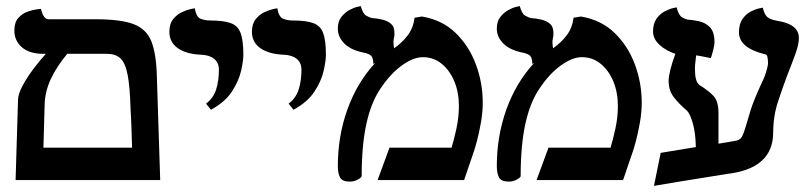

<svg xmlns="http://www.w3.org/2000/svg" viewBox="-20 -589 2646 628"><path d="M31 0 39 -264Q40 -283 54 -309Q68 -335 88.5 -362.5Q109 -390 130 -413H121Q76 -413 51.5 -434.5Q27 -456 27 -489Q27 -516 40 -530.5Q53 -545 70.5 -551Q88 -557 101 -558.5Q114 -560 114 -560Q122 -526 139 -526H293Q375 -526 417 -510Q459 -494 475 -454Q491 -414 493 -341L504 0ZM329 -413H200Q165 -371 146 -330Q127 -289 126 -247L122 -106H412Q411 -138 410 -170Q409 -202 407 -233Q405 -305 397.5 -344Q390 -383 374 -398Q358 -413 329 -413Z M670 -230 654 -250Q678 -268 687 -296.5Q696 -325 696 -361Q696 -384 680.5 -396.5Q665 -409 638 -410Q589 -412 561.5 -431.5Q534 -451 534 -485Q534 -511 546.5 -526.5Q559 -542 575.5 -549.5Q592 -557 604.5 -559.5Q617 -562 617 -562Q622 -533 636.5 -527.5Q651 -522 667 -522Q711 -522 734.5 -513.5Q758 -505 767 -481Q776 -457 776 -410Q776 -390 768.5 -357Q761 -324 738.5 -289.5Q716 -255 670 -230Z M940 -230 924 -250Q948 -268 957 -296.5Q966 -325 966 -361Q966 -384 950.5 -396.5Q935 -409 908 -410Q859 -412 831.5 -431.5Q804 -451 804 -485Q804 -511 816.5 -526.5Q829 -542 845.5 -549.5Q862 -557 874.5 -559.5Q887 -562 887 -562Q892 -533 906.5 -527.5Q921 -522 937 -522Q981 -522 1004.5 -513.5Q1028 -505 1037 -481Q1046 -457 1046 -410Q1046 -390 1038.5 -357Q1031 -324 1008.5 -289.5Q986 -255 940 -230Z M1336 -531 1360 -535Q1426 -524 1470 -481.5Q1514 -439 1536.5 -378.5Q1559 -318 1559 -253Q1559 -222 1553 -188Q1547 -154 1539.5 -126Q1532 -98 1527 -85Q1520 -65 1512.5 -42.5Q1505 -20 1498 0H1215L1254 -106H1457Q1465 -132 1473 -169Q1481 -206 1481 -242Q1481 -287 1466 -323Q1451 -359 1424.5 -380.5Q1398 -402 1363 -402Q1332 -402 1294.5 -375Q1257 -348 1225 -300Q1194 -255 1178.5 -184.5Q1163 -114 1163 -13Q1163 -9 1151 -2Q1139 5 1124 5Q1099 5 1092 -9Q1085 -23 1085 -46Q1085 -144 1116.5 -231.5Q1148 -319 1207 -383L1201 -380Q1201 -400 1193.5 -407Q1186 -414 1164 -418Q1125 -427 1105 -448Q1085 -469 1085 -495Q1085 -519 1096.5 -533.5Q1108 -548 1122.5 -556Q1137 -564 1148.5 -566.5Q1160 -569 1160 -569Q1167 -544 1177.5 -538Q1188 -532 1196 -530Q1213 -529 1230 -525Q1247 -521 1258.5 -511.5Q1270 -502 1270 -483Q1270 -478 1270 -473.5Q1270 -469 1268 -464L1269 -465Q1268 -462 1267.5 -459Q1267 -456 1267 -452Q1267 -447 1267.5 -441.5Q1268 -436 1269 -431Q1296 -450 1314 -474Q1332 -498 1336 -531Z M1856 -531 1880 -535Q1946 -524 1990 -481.5Q2034 -439 2056.5 -378.5Q2079 -318 2079 -253Q2079 -222 2073 -188Q2067 -154 2059.5 -126Q2052 -98 2047 -85Q2040 -65 2032.5 -42.5Q2025 -20 2018 0H1735L1774 -106H1977Q1985 -132 1993 -169Q2001 -206 2001 -242Q2001 -287 1986 -323Q1971 -359 1944.5 -380.5Q1918 -402 1883 -402Q1852 -402 1814.5 -375Q1777 -348 1745 -300Q1714 -255 1698.5 -184.5Q1683 -114 1683 -13Q1683 -9 1671 -2Q1659 5 1644 5Q1619 5 1612 -9Q1605 -23 1605 -46Q1605 -144 1636.5 -231.5Q1668 -319 1727 -383L1721 -380Q1721 -400 1713.5 -407Q1706 -414 1684 -418Q1645 -427 1625 -448Q1605 -469 1605 -495Q1605 -519 1616.5 -533.5Q1628 -548 1642.5 -556Q1657 -564 1668.5 -566.5Q1680 -569 1680 -569Q1687 -544 1697.5 -538Q1708 -532 1716 -530Q1733 -529 1750 -525Q1767 -521 1778.5 -511.5Q1790 -502 1790 -483Q1790 -478 1790 -473.5Q1790 -469 1788 -464L1789 -465Q1788 -462 1787.5 -459Q1787 -456 1787 -452Q1787 -447 1787.5 -441.5Q1788 -436 1789 -431Q1816 -450 1834 -474Q1852 -498 1856 -531Z M2383 -128Q2400 -130 2406.5 -141.5Q2413 -153 2420 -178Q2425 -196 2435 -228Q2445 -260 2467 -308Q2480 -334 2486 -354Q2492 -374 2492 -382Q2492 -410 2484 -411Q2397 -432 2397 -483Q2397 -511 2409 -527.5Q2421 -544 2436 -551.5Q2451 -559 2463 -561.5Q2475 -564 2475 -564Q2480 -542 2489.5 -533.5Q2499 -525 2522 -521Q2593 -510 2593 -465Q2593 -444 2582 -413.5Q2571 -383 2557 -348Q2541 -306 2525 -257.5Q2509 -209 2509 -156Q2509 -37 2357 -20Q2322 -14 2280 -7.5Q2238 -1 2196 6Q2154 13 2119 19L2141 -89L2256 -108Q2255 -155 2246 -186Q2237 -217 2227 -227Q2201 -249 2184 -271Q2167 -293 2167 -324Q2167 -353 2189 -413Q2158 -423 2137 -442.5Q2116 -462 2116 -486Q2116 -512 2127.5 -528Q2139 -544 2154.5 -552Q2170 -560 2181.5 -562.5Q2193 -565 2193 -565Q2200 -538 2211.5 -532Q2223 -526 2228 -525Q2246 -524 2266.5 -519.5Q2287 -515 2302 -500Q2317 -485 2317 -450Q2317 -443 2313 -426.5Q2309 -410 2305 -399Q2287 -403 2274.5 -405Q2262 -407 2257 -408Q2256 -397 2254.5 -386Q2253 -375 2253 -364Q2253 -322 2267 -312H2266Q2297 -293 2313.5 -275.5Q2330 -258 2330 -220V-119Q2344 -121 2357 -123.5Q2370 -126 2383 -128Z"/></svg>

Font: Libertinus Serif SemiBold
Style: Regular
Weight: 600
Designer: Philipp H. Poll, Khaled Hosny
Foundry: Caleb Maclennan
Version: Version 7.051;RELEASE